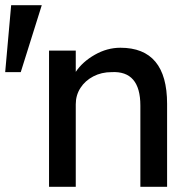

<svg xmlns="http://www.w3.org/2000/svg" viewBox="-76 -720 732 740"><path d="M-56 -442 -33 -700H85L4 -442ZM113 0V-525H216V-443Q242 -482 289.5 -509Q337 -536 388 -536Q568 -536 568 -320V0H465V-313Q465 -448 354 -442Q315 -442 283.5 -425.5Q252 -409 234 -381Q216 -353 216 -318V0Z"/></svg>

Font: Readex Pro
Style: Regular
Weight: 400
Designer: Bonnie Shaver-Troup, Thomas Jockin
Foundry: Lexend
Version: Version 1.204; ttfautohint (v1.8.4.7-5d5b)